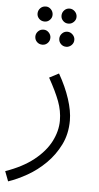

<svg xmlns="http://www.w3.org/2000/svg" viewBox="-75 -699 498 966"><g transform="rotate(5 174.0 -216.5)"><path d="M4 230 -15 180Q71 150 127 105.5Q183 61 210 8.5Q237 -44 237 -97Q237 -146 219 -194Q201 -242 164 -308L212 -333Q248 -270 267.5 -210Q287 -150 287 -102Q287 -34 260 20.5Q233 75 190.5 117Q148 159 98.5 187Q49 215 4 230ZM117 -587Q100 -587 89 -598Q78 -609 78 -624Q78 -640 89 -651.5Q100 -663 117 -663Q132 -663 143 -651.5Q154 -640 154 -624Q154 -609 143 -598Q132 -587 117 -587ZM237 -587Q221 -587 210 -598Q199 -609 199 -624Q199 -640 210 -651.5Q221 -663 237 -663Q252 -663 263.5 -651.5Q275 -640 275 -624Q275 -609 263.5 -598Q252 -587 237 -587ZM116 -470Q99 -470 88 -481Q77 -492 77 -508Q77 -523 88 -534.5Q99 -546 116 -546Q131 -546 142 -534.5Q153 -523 153 -508Q153 -492 142 -481Q131 -470 116 -470ZM236 -470Q220 -470 209 -481Q198 -492 198 -508Q198 -523 209 -534.5Q220 -546 236 -546Q251 -546 262.5 -534.5Q274 -523 274 -508Q274 -492 262.5 -481Q251 -470 236 -470Z"/></g></svg>

Font: Noto Sans Arabic UI Lt
Style: Regular
Weight: 300
Designer: Monotype Design Team, Nadine Chahine and Nizar Qandah
Foundry: Monotype Imaging Inc.
Version: Version 2.010; ttfautohint (v1.8.4.7-5d5b)